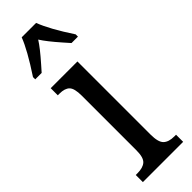

<svg xmlns="http://www.w3.org/2000/svg" viewBox="-261 -774 782 782"><g transform="rotate(-45 130.0 -383.0)"><path d="M17 -41H27Q59 -41 74.5 -55Q90 -69 90 -110V-425Q90 -467 76 -481Q62 -495 32 -495H22V-536H176V-115Q176 -71 191.5 -56Q207 -41 239 -41H249V0H17ZM3 -619Q65 -713 85 -766H168Q189 -710 249 -619V-606H212Q211 -607 189 -632Q144 -683 126 -712Q108 -683 63 -632Q41 -607 40 -606H3Z"/></g></svg>

Font: Noto Serif Cond
Style: Regular
Weight: 400
Width: 3
Designer: Monotype Design Team
Foundry: Monotype Imaging Inc.
Version: Version 1.001